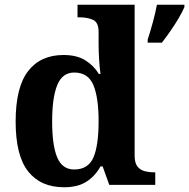

<svg xmlns="http://www.w3.org/2000/svg" viewBox="-20 -780 798 810"><path d="M250 10Q152 10 99 -56.5Q46 -123 46 -267Q46 -412 98.5 -480Q151 -548 248 -548Q304 -548 340 -525.5Q376 -503 397 -468H404Q400 -496 398 -531Q396 -566 396 -590V-645Q396 -686 372 -696.5Q348 -707 315 -707H307V-760H548V-123Q548 -93 559.5 -78Q571 -63 590 -58Q609 -53 631 -53H635V0H441L413 -78H404Q382 -38 345.5 -14Q309 10 250 10ZM293 -65Q352 -65 374 -115.5Q396 -166 396 -269Q396 -368 374 -421Q352 -474 293 -474Q243 -474 221.5 -421Q200 -368 200 -268Q200 -166 221.5 -115.5Q243 -65 293 -65ZM603 -613Q613 -643 624.5 -685Q636 -727 642 -760H758V-750Q749 -729 733 -702Q717 -675 698.5 -648.5Q680 -622 663 -600H603Z"/></svg>

Font: Noto Serif Yezidi
Style: Bold
Weight: 700
Designer: Dalton Maag Ltd
Foundry: Dalton Maag Ltd
Version: Version 1.001; ttfautohint (v1.8.4.7-5d5b)